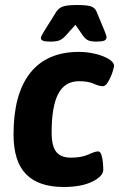

<svg xmlns="http://www.w3.org/2000/svg" viewBox="-20 -738 475 766"><path d="M234 8Q134 8 84 -43Q34 -94 34 -202Q34 -363 100.5 -447Q167 -531 295 -531Q327 -531 359 -523.5Q391 -516 413 -503Q435 -490 435 -475Q435 -472 431.5 -459Q428 -446 421.5 -431Q415 -416 407 -405Q399 -394 390 -394Q376 -394 354 -404Q332 -414 295 -414Q239 -414 212.5 -364Q186 -314 186 -209Q186 -155 204.5 -132Q223 -109 263 -109Q305 -109 332.5 -121.5Q360 -134 371 -134Q380 -134 384.5 -120.5Q389 -107 390.5 -90Q392 -73 392 -61Q392 -35 348.5 -13.5Q305 8 234 8ZM182 -572Q160 -572 151.5 -575.5Q143 -579 143 -586Q143 -593 157 -615L204 -690Q213 -705 229.5 -711.5Q246 -718 288 -718Q324 -718 341.5 -713Q359 -708 366 -690L397 -615Q405 -596 405 -589Q405 -580 396 -576Q387 -572 365 -572Q339 -572 328 -579Q317 -586 308 -600L281 -639L246 -600Q234 -586 221.5 -579Q209 -572 182 -572Z"/></svg>

Font: Asap Semi Condensed Semi Condensed Regular
Style: Bold Italic
Weight: 700
Width: 4
Italic angle: -6°
Designer: Pablo Cosgaya
Foundry: Omnibus-Type
Version: Version 3.001; ttfautohint (v1.8.4.7-5d5b)